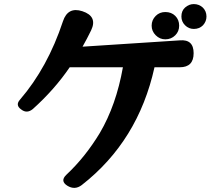

<svg xmlns="http://www.w3.org/2000/svg" viewBox="-20 -858 1040 942"><path d="M310 53Q274 30 305 0Q353 -45 394 -96.5Q435 -148 470 -206Q550 -342 583 -528H322Q247 -418 141 -323Q112 -299 84 -321Q54 -342 78 -369Q214 -527 289 -754Q313 -826 384 -803Q460 -778 427 -709Q417 -688 406.5 -668.5Q396 -649 385 -629L862 -660Q930 -666 930 -597Q930 -528 862 -528H738Q658 -166 381 50Q347 76 310 53ZM791 -665Q764 -665 744 -685Q724 -705 724 -732Q724 -760 744 -780Q763 -799 791 -799Q821 -799 840 -780Q859 -761 859 -732Q859 -704 840 -685Q820 -665 791 -665ZM931 -716Q906 -716 888 -734Q870 -752 870 -777Q870 -805 888 -821Q907 -838 931 -838Q956 -838 975 -821Q993 -803 993 -777Q993 -753 976 -734Q958 -716 931 -716Z"/></svg>

Font: MaokenZhuyuanTi
Style: Regular
Weight: 400
Designer: Fontworks Inc & LongZhuTi team: ZERO子、时光羊、荆南、频凡、刘鹏、Little White Dog、帆影Magmeta、奈白不弍、白日月球、ChaoTawei、雨三（排名不分先后）
Version: Version 1.000; 20230222